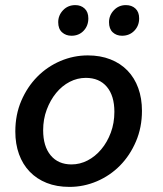

<svg xmlns="http://www.w3.org/2000/svg" viewBox="-20 -720 640 752"><path d="M252 12Q202 12 163 -3.5Q124 -19 96.5 -47.5Q69 -76 54.5 -116Q40 -156 40 -205Q40 -271 63.5 -325.5Q87 -380 126 -419.5Q165 -459 216.5 -481Q268 -503 324 -503Q373 -503 412.5 -487.5Q452 -472 479.5 -443.5Q507 -415 521.5 -375Q536 -335 536 -286Q536 -221 512.5 -166Q489 -111 450 -71.5Q411 -32 359.5 -10Q308 12 252 12ZM260 -76Q293 -76 323 -91.5Q353 -107 376.5 -135Q400 -163 414 -200.5Q428 -238 428 -282Q428 -345 398.5 -380Q369 -415 316 -415Q283 -415 253 -399.5Q223 -384 200 -356Q177 -328 163 -290.5Q149 -253 149 -210Q149 -147 178.5 -111.5Q208 -76 260 -76ZM260 -580Q238 -580 223 -593.5Q208 -607 208 -633Q208 -660 227 -680Q246 -700 275 -700Q297 -700 311.5 -686.5Q326 -673 326 -648Q326 -619 307.5 -599.5Q289 -580 260 -580ZM458 -580Q436 -580 421.5 -593.5Q407 -607 407 -633Q407 -660 426 -680Q445 -700 473 -700Q496 -700 510.5 -686.5Q525 -673 525 -648Q525 -619 506 -599.5Q487 -580 458 -580Z"/></svg>

Font: Source Code Pro Semibold
Style: Italic
Weight: 600
Italic angle: -11°
Monospace: yes
Designer: Paul D. Hunt, Teo Tuominen
Foundry: Adobe Systems Incorporated
Version: Version 1.050;PS 1.000;hotconv 16.6.51;makeotf.lib2.5.65220